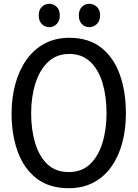

<svg xmlns="http://www.w3.org/2000/svg" viewBox="-20 -979 726 1011"><path d="M342 12Q239 12 172.5 -39.5Q106 -91 73.5 -180Q41 -269 41 -382Q41 -465 61 -537.5Q81 -610 119.5 -664.5Q158 -719 215 -749.5Q272 -780 345 -780Q447 -780 513 -728Q579 -676 611 -586Q643 -496 643 -382Q643 -299 624 -227.5Q605 -156 567 -102Q529 -48 472.5 -18Q416 12 342 12ZM342 -73Q410 -73 453.5 -114Q497 -155 519 -225.5Q541 -296 541 -382Q541 -471 520 -541.5Q499 -612 455.5 -653.5Q412 -695 345 -695Q278 -695 233.5 -653Q189 -611 166.5 -540Q144 -469 144 -382Q144 -295 165.5 -224.5Q187 -154 230.5 -113.5Q274 -73 342 -73ZM240 -836Q216 -836 200 -852.5Q184 -869 184 -898Q184 -927 200.5 -943Q217 -959 240 -959Q262 -959 278.5 -943Q295 -927 295 -898Q295 -869 278.5 -852.5Q262 -836 240 -836ZM449 -836Q427 -836 411 -852.5Q395 -869 395 -898Q395 -927 411.5 -943Q428 -959 450 -959Q473 -959 490 -943Q507 -927 507 -898Q507 -869 490 -852.5Q473 -836 449 -836Z"/></svg>

Font: Yaldevi ExtraLight Medium
Style: Regular
Weight: 500
Version: Version 1.100